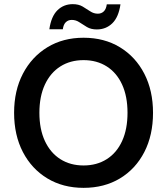

<svg xmlns="http://www.w3.org/2000/svg" viewBox="-20 -894 805 926"><path d="M383 12Q284 12 208.5 -33.5Q133 -79 90.5 -160.5Q48 -242 48 -350Q48 -457 90.5 -538.5Q133 -620 208.5 -666Q284 -712 383 -712Q483 -712 558.5 -666Q634 -620 676 -538.5Q718 -457 718 -350Q718 -242 676 -160.5Q634 -79 558.5 -33.5Q483 12 383 12ZM383 -96Q447 -96 495 -126.5Q543 -157 569 -214Q595 -271 595 -350Q595 -429 569 -486Q543 -543 495 -573.5Q447 -604 383 -604Q319 -604 271 -573.5Q223 -543 196.5 -486Q170 -429 170 -350Q170 -271 196.5 -214Q223 -157 271 -126.5Q319 -96 383 -96ZM447 -752Q419 -752 399.5 -763.5Q380 -775 363 -786.5Q346 -798 326 -798Q309 -798 297.5 -787Q286 -776 283 -753H218Q227 -815 257 -844.5Q287 -874 331 -874Q359 -874 378.5 -862.5Q398 -851 415 -839.5Q432 -828 452 -828Q469 -828 480.5 -839Q492 -850 495 -873H561Q552 -811 521.5 -781.5Q491 -752 447 -752Z"/></svg>

Font: DM Sans 11pt SemiBold
Style: Regular
Weight: 600
Version: Version 4.004;gftools[0.9.30]